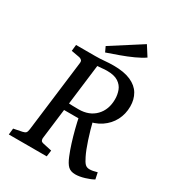

<svg xmlns="http://www.w3.org/2000/svg" viewBox="-182 -865 901 983"><g transform="rotate(30 269.0 -373.5)"><path d="M16 0 20 -37 70 -47Q84 -50 89 -56Q94 -62 96 -78L148 -496Q150 -509 145.5 -514.5Q141 -520 131 -523L81 -532L85 -569H198Q227 -569 252.5 -571.5Q278 -574 305 -574Q367 -574 406.5 -556.5Q446 -539 464.5 -507.5Q483 -476 483 -435Q483 -390 463.5 -352.5Q444 -315 407 -290Q370 -265 318 -259L292 -250H186L190 -293Q205 -291 225.5 -290.5Q246 -290 261 -290Q323 -290 360 -328Q397 -366 397 -428Q397 -455 388 -479Q379 -503 355.5 -518.5Q332 -534 289 -534Q274 -534 258 -532Q242 -530 233 -530L176 -70Q176 -63 178.5 -57Q181 -51 194 -48L245 -37L240 0ZM412 7Q385 7 369.5 -7.5Q354 -22 340 -57Q328 -86 317 -121Q306 -156 296.5 -193Q287 -230 280 -266L352 -284Q366 -227 382.5 -177Q399 -127 414 -97Q426 -72 436 -62Q446 -52 462 -52Q481 -52 507 -60L515 -22Q496 -11 466 -2Q436 7 412 7ZM233 -610 219 -640 397 -754 434 -696Q413 -681 378 -665Q343 -649 304 -635Q265 -621 233 -610Z"/></g></svg>

Font: Rasa
Style: Italic
Weight: 400
Italic angle: -7.10001°
Designer: Anna Giedrys (Yrsa+Rasa design), David Brezina (Yrsa art-direction, Rasa art-direction, design)
Foundry: Rosetta Type Foundry
Version: Version 2.004